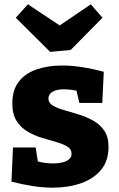

<svg xmlns="http://www.w3.org/2000/svg" viewBox="-20 -854 552 888"><path d="M204 -398Q204 -378 224 -366Q244 -354 275.5 -345Q307 -336 343 -325Q379 -314 410.5 -296.5Q442 -279 462 -250Q482 -221 482 -175Q482 -110 447.5 -68.5Q413 -27 354.5 -6.5Q296 14 223 14Q179 14 131 6.5Q83 -1 33 -14L40 -172H145L158 -88L144 -111Q163 -104 186 -101Q209 -98 226 -98Q247 -98 267 -102.5Q287 -107 299 -117Q311 -127 311 -143Q311 -164 291.5 -176Q272 -188 240.5 -197Q209 -206 174 -216.5Q139 -227 107.5 -245.5Q76 -264 56.5 -295Q37 -326 37 -376Q37 -438 67 -476.5Q97 -515 149.5 -533Q202 -551 266 -551Q311 -551 359.5 -543.5Q408 -536 460 -522L453 -378H347L329 -455L352 -431Q307 -441 274 -441Q243 -441 223.5 -430Q204 -419 204 -398ZM400 -834 454 -772 307 -623 212 -614 53 -772 109 -834 317 -696 198 -697Z"/></svg>

Font: Bitter Thin ExtraBold
Style: Regular
Weight: 800
Version: Version 3.020